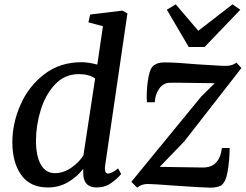

<svg xmlns="http://www.w3.org/2000/svg" viewBox="-20 -855 1134 886"><path d="M464 -78Q464 -54 479 -54Q495 -54 525 -78L539 -52Q523 -32 494 -11Q465 10 426 10Q365 10 364 -55V-76Q337 -40 295 -15Q253 10 201 10Q119 10 78 -47.5Q37 -105 37 -199Q37 -286 74.5 -371.5Q112 -457 184.5 -512.5Q257 -568 356 -568Q387 -568 429 -557L455 -734L388 -752L396 -788L545 -806L568 -793L465 -90Q464 -85 464 -78ZM344 -513Q278 -513 233.5 -465Q189 -417 167.5 -346Q146 -275 146 -205Q146 -135 168.5 -95.5Q191 -56 233 -56Q273 -56 309 -81Q345 -106 365 -138L419 -493Q390 -513 344 -513ZM895 -472Q777 -474 762 -473Q733 -472 714.5 -445.5Q696 -419 694 -383H658L657 -407Q657 -456 665.5 -501Q674 -546 694 -556Q709 -567 740 -567Q792 -567 893 -558Q915 -557 958.5 -554Q1002 -551 1022 -551Q1052 -551 1071 -566L1094 -541L830 -202L717 -85L917 -82Q993 -82 1004 -172H1040Q1039 -114 1030.5 -64Q1022 -14 1000 1Q982 11 950 11Q922 11 791 2Q687 -6 662 -6Q633 -6 613 11L586 -16L909 -410L971 -471ZM791 -835 895 -713 1053 -835 1089 -810 924 -638H851L750 -810Z"/></svg>

Font: Koeln Type Serif
Style: Italic
Weight: 400
Italic angle: -8°
Designer: Eben Sorkin
Foundry: Eben Sorkin
Version: Version 2.002